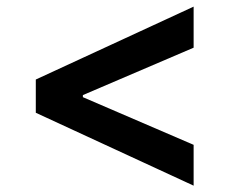

<svg xmlns="http://www.w3.org/2000/svg" viewBox="-20 -585 707 591"><path d="M576 -564.6 90.2 -340.2V-237.9L576 -13.5V-139.2L235.1 -285.9V-292.3L576 -438.2Z"/></svg>

Font: Riot Sans 2.0
Style: Bold
Weight: 600
Designer: Rasmus Andersson
Foundry: rsms
Version: Version 3.006;hotconv 1.0.109;makeotfexe 2.5.65596